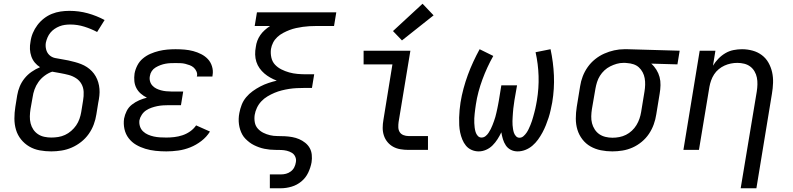

<svg xmlns="http://www.w3.org/2000/svg" viewBox="-20 -801 4240 1026"><path d="M254 8Q223 8 192.5 2.5Q162 -3 136.5 -18Q111 -33 92.5 -56Q74 -79 65.5 -107.5Q57 -136 57 -167.5Q57 -199 62 -230L72 -292Q76 -316 85.5 -339Q95 -362 111 -382Q127 -402 148.5 -417Q170 -432 194 -442Q178 -452 166 -466.5Q154 -481 147.5 -499.5Q141 -518 140 -538Q139 -558 143 -578Q146 -602 155.5 -624.5Q165 -647 180 -667Q195 -687 215 -702.5Q235 -718 257.5 -727Q280 -736 303.5 -739.5Q327 -743 351 -743Q402 -743 449 -730Q496 -717 539 -694L499 -630Q467 -647 430.5 -658.5Q394 -670 355 -670Q341 -670 326.5 -668Q312 -666 298 -660.5Q284 -655 271.5 -646.5Q259 -638 249.5 -626.5Q240 -615 234 -601Q228 -587 225 -573Q222 -555 226.5 -537Q231 -519 243.5 -507Q256 -495 274 -491Q292 -487 310 -484.5Q328 -482 345.5 -478Q363 -474 380 -469.5Q397 -465 413.5 -458.5Q430 -452 444.5 -442.5Q459 -433 471 -420.5Q483 -408 491.5 -393Q500 -378 505 -361Q510 -344 511.5 -326Q513 -308 511 -289.5Q509 -271 505 -252L495 -190Q491 -163 481 -136Q471 -109 454 -85Q437 -61 413.5 -42.5Q390 -24 363.5 -12.5Q337 -1 309 3.5Q281 8 254 8ZM254 -66Q273 -66 291.5 -69Q310 -72 327.5 -80Q345 -88 360.5 -101.5Q376 -115 387 -131Q398 -147 404.5 -165.5Q411 -184 414 -202L424 -264Q428 -287 427 -310Q426 -333 415.5 -352Q405 -371 386.5 -383Q368 -395 347 -400.5Q326 -406 303.5 -410Q281 -414 259 -418Q238 -411 218.5 -396.5Q199 -382 185.5 -363Q172 -344 164.5 -323Q157 -302 154 -280L143 -218Q140 -199 139.5 -179.5Q139 -160 143.5 -142Q148 -124 158 -109Q168 -94 183 -84Q198 -74 216.5 -70Q235 -66 254 -66Z M869 8Q840 8 811.5 5Q783 2 756.5 -6Q730 -14 707 -27.5Q684 -41 667.5 -62.5Q651 -84 645 -111.5Q639 -139 643 -167Q647 -188 657 -208Q667 -228 685 -242Q703 -256 723.5 -265Q744 -274 765 -279Q747 -288 732.5 -300.5Q718 -313 709 -330Q700 -347 698 -367Q696 -387 699 -408Q703 -430 714 -451.5Q725 -473 743.5 -488.5Q762 -504 784 -513.5Q806 -523 828.5 -528.5Q851 -534 873.5 -536Q896 -538 918 -538Q942 -538 966 -536Q990 -534 1012.5 -528Q1035 -522 1055.5 -511.5Q1076 -501 1091 -485Q1106 -469 1113 -446Q1120 -423 1116 -400Q1116 -398 1115.5 -396Q1115 -394 1115 -392H1032Q1032 -393 1032 -394Q1032 -395 1033 -396Q1035 -408 1029.5 -420Q1024 -432 1015 -440Q1006 -448 994 -452.5Q982 -457 970 -460Q958 -463 944.5 -463.5Q931 -464 918 -464Q905 -464 891.5 -463.5Q878 -463 864.5 -460.5Q851 -458 837.5 -453Q824 -448 811.5 -440.5Q799 -433 791 -421Q783 -409 781 -395Q778 -381 781.5 -367.5Q785 -354 794 -344Q803 -334 815 -328Q827 -322 840 -318.5Q853 -315 867 -313.5Q881 -312 895 -312H959L947 -239H883Q868 -239 852 -238Q836 -237 821 -234Q806 -231 790 -225.5Q774 -220 760.5 -211Q747 -202 737.5 -187.5Q728 -173 725 -158Q723 -141 728 -125.5Q733 -110 744.5 -99Q756 -88 771 -81.5Q786 -75 802 -71.5Q818 -68 835 -67Q852 -66 869 -66Q890 -66 911.5 -68.5Q933 -71 954.5 -78Q976 -85 995.5 -98.5Q1015 -112 1028 -131L1102 -98Q1084 -69 1056 -47.5Q1028 -26 996.5 -13.5Q965 -1 932.5 3.5Q900 8 869 8Z M1422 205V131H1481Q1495 131 1508.5 127.5Q1522 124 1534 115Q1546 106 1552.5 93Q1559 80 1561 66Q1564 51 1558 37Q1552 23 1539.5 15.5Q1527 8 1512.5 4.5Q1498 1 1483 0.5Q1468 0 1452.5 0Q1437 0 1422 -1.5Q1407 -3 1392.5 -6Q1378 -9 1364 -14Q1350 -19 1337 -25.5Q1324 -32 1313 -40.5Q1302 -49 1292 -59Q1282 -69 1275 -81.5Q1268 -94 1263.5 -108Q1259 -122 1257 -136.5Q1255 -151 1255.5 -166.5Q1256 -182 1259 -197Q1263 -219 1271.5 -241Q1280 -263 1295.5 -281.5Q1311 -300 1330.5 -314Q1350 -328 1371 -339Q1392 -350 1414.5 -357.5Q1437 -365 1459 -370Q1441 -377 1424 -386.5Q1407 -396 1392.5 -408.5Q1378 -421 1367 -436.5Q1356 -452 1350 -470.5Q1344 -489 1343.5 -509.5Q1343 -530 1347 -550Q1349 -567 1355 -583Q1361 -599 1371 -613.5Q1381 -628 1394.5 -640Q1408 -652 1423 -662H1341L1353 -735H1777L1765 -662H1668Q1651 -662 1633.5 -661Q1616 -660 1598 -657.5Q1580 -655 1562 -651Q1544 -647 1527 -640.5Q1510 -634 1493 -625Q1476 -616 1462 -603Q1448 -590 1439.5 -573.5Q1431 -557 1428 -539Q1425 -516 1430 -493.5Q1435 -471 1449.5 -455.5Q1464 -440 1484 -430Q1504 -420 1525.5 -414Q1547 -408 1570 -406Q1593 -404 1617 -404H1659L1647 -331H1604Q1585 -331 1565 -330Q1545 -329 1525.5 -326Q1506 -323 1486 -318Q1466 -313 1447 -305Q1428 -297 1409.5 -286Q1391 -275 1376.5 -259.5Q1362 -244 1353 -225Q1344 -206 1341 -187Q1338 -167 1341.5 -147.5Q1345 -128 1357.5 -114Q1370 -100 1387 -91.5Q1404 -83 1423 -78.5Q1442 -74 1462 -74Q1482 -74 1502 -73Q1522 -72 1541.5 -68.5Q1561 -65 1578.5 -57.5Q1596 -50 1611 -38Q1626 -26 1635 -10Q1644 6 1646 26Q1648 46 1645 66Q1640 94 1627 121.5Q1614 149 1590.5 168.5Q1567 188 1538 196.5Q1509 205 1481 205Z M2163 0Q2141 0 2120 -3.5Q2099 -7 2081.5 -16.5Q2064 -26 2051 -41.5Q2038 -57 2031.5 -76.5Q2025 -96 2025 -117.5Q2025 -139 2029 -161L2077 -457H1923V-530H2173L2110 -149Q2108 -135 2108.5 -120.5Q2109 -106 2116 -95Q2123 -84 2136 -79Q2149 -74 2163 -74H2267V0ZM2128 -585 2080 -635 2238 -781 2297 -719Z M2538 8Q2518 8 2500 0Q2482 -8 2470 -22.5Q2458 -37 2450.5 -55.5Q2443 -74 2439 -93Q2435 -112 2434 -132Q2433 -152 2433.5 -172.5Q2434 -193 2436 -213.5Q2438 -234 2441 -254Q2447 -291 2457 -328Q2467 -365 2480 -400.5Q2493 -436 2509 -470.5Q2525 -505 2543 -538L2616 -502Q2599 -472 2584.5 -440.5Q2570 -409 2558 -376.5Q2546 -344 2537 -310.5Q2528 -277 2523 -243Q2521 -231 2519.5 -218.5Q2518 -206 2516.5 -193.5Q2515 -181 2514.5 -168.5Q2514 -156 2514.5 -143.5Q2515 -131 2516.5 -119Q2518 -107 2521.5 -95.5Q2525 -84 2533 -75Q2541 -66 2553 -66Q2565 -66 2574.5 -73.5Q2584 -81 2590.5 -91Q2597 -101 2602.5 -111.5Q2608 -122 2612 -133Q2616 -144 2620 -154.5Q2624 -165 2627 -176Q2630 -187 2632.5 -198Q2635 -209 2637.5 -220.5Q2640 -232 2642 -243Q2644 -254 2646 -265L2659 -345H2743L2729 -265Q2728 -254 2726 -243Q2724 -232 2723 -221Q2722 -210 2721 -198.5Q2720 -187 2719.5 -176Q2719 -165 2718.5 -154Q2718 -143 2719 -132.5Q2720 -122 2721.5 -111.5Q2723 -101 2726.5 -91Q2730 -81 2737.5 -73Q2745 -65 2756 -65Q2768 -65 2777.5 -73.5Q2787 -82 2793.5 -91.5Q2800 -101 2805 -111.5Q2810 -122 2814.5 -133Q2819 -144 2822.5 -154.5Q2826 -165 2829 -176Q2832 -187 2835 -198Q2838 -209 2840.5 -220Q2843 -231 2845 -242Q2847 -253 2849 -264Q2860 -330 2858 -394.5Q2856 -459 2842 -522L2922 -538Q2937 -468 2940 -397.5Q2943 -327 2931 -254Q2927 -234 2922.5 -213Q2918 -192 2911.5 -172Q2905 -152 2897 -132Q2889 -112 2878.5 -92.5Q2868 -73 2855 -55Q2842 -37 2825 -22.5Q2808 -8 2787.5 0Q2767 8 2746 8Q2726 8 2709.5 -0.5Q2693 -9 2683 -24Q2673 -39 2667.5 -57Q2662 -75 2659 -94Q2650 -75 2638.5 -57Q2627 -39 2612 -24Q2597 -9 2577.5 -0.5Q2558 8 2538 8Z M3252 8Q3221 8 3191 2Q3161 -4 3135.5 -18.5Q3110 -33 3092 -56.5Q3074 -80 3065.5 -108Q3057 -136 3057 -167.5Q3057 -199 3062 -230L3080 -340Q3084 -367 3094 -393Q3104 -419 3120.5 -442.5Q3137 -466 3160 -484.5Q3183 -503 3209 -514.5Q3235 -526 3262 -532Q3289 -538 3316 -538Q3320 -538 3324.5 -538Q3329 -538 3333 -538L3612 -530L3600 -457L3460 -461Q3476 -447 3487.5 -428.5Q3499 -410 3504.5 -389.5Q3510 -369 3509.5 -346Q3509 -323 3505 -300L3487 -190Q3483 -163 3473.5 -136.5Q3464 -110 3448 -86Q3432 -62 3409 -43Q3386 -24 3360 -12.5Q3334 -1 3306.5 3.5Q3279 8 3252 8ZM3253 -65Q3271 -65 3289.5 -68.5Q3308 -72 3325 -80.5Q3342 -89 3356.5 -102.5Q3371 -116 3381 -132.5Q3391 -149 3397 -166.5Q3403 -184 3406 -202L3424 -312Q3427 -330 3427.5 -348Q3428 -366 3425 -383Q3422 -400 3414 -415Q3406 -430 3394 -441Q3382 -452 3365.5 -457.5Q3349 -463 3331 -464L3321 -465Q3318 -465 3315.5 -465Q3313 -465 3311 -465Q3293 -465 3275.5 -460Q3258 -455 3241 -446.5Q3224 -438 3210 -425Q3196 -412 3186 -396Q3176 -380 3170.5 -362.5Q3165 -345 3162 -328L3143 -218Q3140 -199 3139.5 -179.5Q3139 -160 3143.5 -142.5Q3148 -125 3158 -109.5Q3168 -94 3182.5 -84Q3197 -74 3215.5 -69.5Q3234 -65 3253 -65Z M3938 205 4024 -312Q4027 -331 4027.5 -350Q4028 -369 4024.5 -386.5Q4021 -404 4012 -419.5Q4003 -435 3989 -445.5Q3975 -456 3957 -460.5Q3939 -465 3920 -465Q3903 -465 3885.5 -461.5Q3868 -458 3851.5 -450.5Q3835 -443 3820.5 -431Q3806 -419 3796 -403.5Q3786 -388 3780 -371Q3774 -354 3771 -337L3715 0H3632L3719 -530H3803L3790 -450Q3802 -470 3819 -487.5Q3836 -505 3856.5 -517Q3877 -529 3900 -533.5Q3923 -538 3945 -538Q3974 -538 4001.5 -530.5Q4029 -523 4051 -506.5Q4073 -490 4086.5 -466Q4100 -442 4106 -415Q4112 -388 4111 -358.5Q4110 -329 4105 -300L4022 205Z"/></svg>

Font: Iosevka Curly Extended
Style: Italic
Weight: 400
Width: 7
Italic angle: -9°
Monospace: yes
Designer: Belleve Invis
Foundry: Belleve Invis
Version: Version 11.1.0; ttfautohint (v1.8.3)